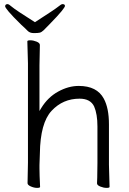

<svg xmlns="http://www.w3.org/2000/svg" viewBox="-20 -903 628 934"><path d="M17 -883Q23 -883 39 -869Q55 -855 150 -795Q248 -858 263 -870.5Q278 -883 284 -883Q296 -883 296 -874Q296 -869 279.5 -848.5Q263 -828 221 -785Q203 -766 192.5 -756Q182 -746 173 -744Q164 -742 144.5 -742Q125 -742 114.5 -753Q104 -764 84 -782Q40 -825 22.5 -846Q5 -867 5 -872Q5 -883 17 -883ZM510 -102 513 6Q513 11 498.5 11Q484 11 468 4.5Q452 -2 452 -11V-12Q453 -20 453 -39L454 -110V-288Q454 -348 438 -385Q420 -423 367 -423Q286 -423 231 -364Q176 -305 174 -157Q173 -124 172 -100V-84Q172 -54 175 6Q175 11 160.5 11Q146 11 130 4Q114 -3 114 -12L116 -112V-595L113 -702Q113 -707 127.5 -707Q142 -707 158 -700.5Q174 -694 174 -684L172 -585V-363L181 -378Q213 -430 263 -457.5Q313 -485 363 -485Q452 -485 485 -423Q510 -377 510 -298Z"/></svg>

Font: Moon Stars Kai T Light
Style: Regular
Weight: 300
Designer: GuiWonder
Version: Version 1.101